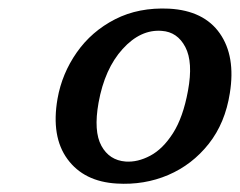

<svg xmlns="http://www.w3.org/2000/svg" viewBox="-20 -735 567 454"><path d="M380 -714.5Q462 -710 499.8 -656Q537.5 -602 523.5 -515Q512.5 -444 473.5 -394.8Q434.5 -345.5 377.8 -321.2Q321 -297 256 -301Q178.5 -305.5 139.5 -358.8Q100.5 -412 116 -501.5Q126.5 -561 161.5 -611Q196.5 -661 252.2 -689.5Q308 -718 380 -714.5ZM277 -353Q305.5 -351 335.2 -366.8Q365 -382.5 389 -420Q413 -457.5 424.5 -520.5Q437 -588 418.2 -623.8Q399.5 -659.5 362.5 -662Q312.5 -666 270 -619.2Q227.5 -572.5 213 -492Q201 -424.5 219.8 -390.2Q238.5 -356 277 -353Z"/></svg>

Font: Fraunces 9pt S100
Style: Italic
Weight: 400
Italic angle: -16°
Version: Version 1.000; ttfautohint (v1.8.3)